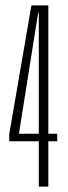

<svg xmlns="http://www.w3.org/2000/svg" viewBox="-20 -695 255 715"><path d="M124.5 0H160V-169H193V-197H160V-675H97L14.5 -196V-169H124.5ZM50.5 -197 122 -647H124.5V-197Z"/></svg>

Font: Anybody ExtraCondensed ExtraLight
Style: Regular
Weight: 250
Width: 2
Version: Version 1.113;gftools[0.9.25]